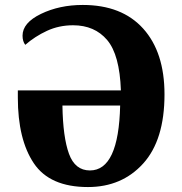

<svg xmlns="http://www.w3.org/2000/svg" viewBox="-20 -745 735 775"><path d="M335 10Q472 10 558 -85Q644 -180 644 -364Q644 -534 558 -629.5Q472 -725 314 -725Q220 -725 145.5 -689Q71 -653 71 -601Q71 -578 82 -564Q121 -598 169.5 -620.5Q218 -643 275 -643Q362 -643 412.5 -583.5Q463 -524 468 -380H52V-351Q52 -182 116.5 -86Q181 10 335 10ZM343 -57Q283 -57 258.5 -124Q234 -191 232 -319H465Q459 -57 343 -57Z"/></svg>

Font: Noto Serif SemiCondensed Extra
Style: Regular
Weight: 800
Width: 4
Designer: Monotype Design Team
Foundry: Monotype Imaging Inc.
Version: Version 1.002